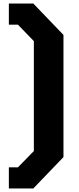

<svg xmlns="http://www.w3.org/2000/svg" viewBox="-20 -876 443 1083"><path d="M30 187V68H81L171 -24V-644L81 -737H30V-856H168L338 -679V10L168 187Z"/></svg>

Font: Tomorrow
Style: Bold
Weight: 700
Designer: Tony de Marco, Monica Rizzolli
Foundry: Just in Type
Version: Version 2.002